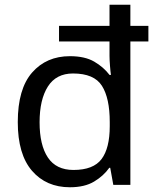

<svg xmlns="http://www.w3.org/2000/svg" viewBox="-20 -780 657 810"><path d="M275 10Q175 10 115 -59.5Q55 -129 55 -265Q55 -405 115.5 -474Q176 -543 275 -543Q338 -543 377.5 -520Q417 -497 442 -464H448Q446 -477 444 -502.5Q442 -528 442 -544V-605H229V-671H442V-760H530V-671H606V-605H530V0H458L445 -72H441Q417 -38 377 -14Q337 10 275 10ZM290 -63Q374 -63 408.5 -109Q443 -155 443 -248V-265Q443 -366 410 -418Q377 -470 288 -470Q217 -470 182 -415Q147 -360 147 -264Q147 -168 182 -115.5Q217 -63 290 -63Z"/></svg>

Font: Noto Znamenny Musical Notation
Style: Regular
Weight: 400
Version: Version 1.003; ttfautohint (v1.8.4.7-5d5b)